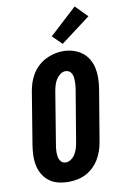

<svg xmlns="http://www.w3.org/2000/svg" viewBox="-106 -1049 712 1116"><g transform="rotate(-10 250.0 -491.0)"><path d="M206 8Q175 8 146 1Q117 -6 94 -23Q71 -40 56 -65Q41 -90 35 -119Q29 -148 30 -178.5Q31 -209 36 -240L86 -545Q90 -571 98.5 -596.5Q107 -622 121 -645.5Q135 -669 155.5 -688.5Q176 -708 200.5 -720.5Q225 -733 251 -739.5Q277 -746 304 -746Q335 -746 363.5 -737.5Q392 -729 415 -712Q438 -695 453 -670Q468 -645 474 -616.5Q480 -588 479.5 -557Q479 -526 474 -495L423 -190Q419 -165 410.5 -139.5Q402 -114 388 -90.5Q374 -67 353.5 -47Q333 -27 308.5 -14.5Q284 -2 257.5 3Q231 8 206 8ZM209 -106Q226 -106 241.5 -117Q257 -128 266 -143.5Q275 -159 280 -175.5Q285 -192 288 -209L339 -514Q341 -526 342 -538Q343 -550 343 -562Q343 -574 341.5 -585Q340 -596 335 -606.5Q330 -617 320.5 -623Q311 -629 299 -629Q282 -629 267 -617.5Q252 -606 243 -591Q234 -576 229 -559.5Q224 -543 221 -526L171 -221Q169 -209 167.5 -197.5Q166 -186 166 -174Q166 -162 167.5 -150.5Q169 -139 174 -129Q179 -119 188 -112.5Q197 -106 209 -106ZM311 -788 256 -842 417 -990 486 -920Z"/></g></svg>

Font: Iosevka Slab Heavy
Style: Italic
Weight: 900
Italic angle: -9°
Monospace: yes
Designer: Belleve Invis
Foundry: Belleve Invis
Version: Version 11.1.0; ttfautohint (v1.8.3)